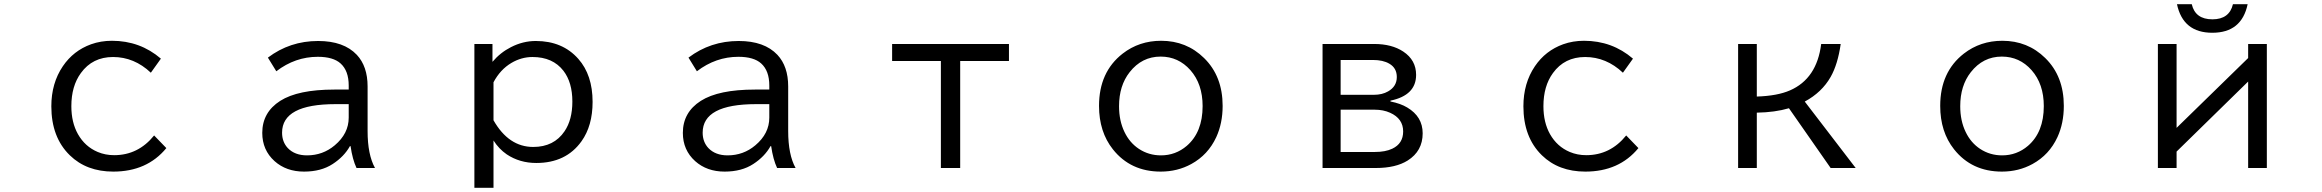

<svg xmlns="http://www.w3.org/2000/svg" viewBox="-20 -774 11040 913"><path d="M771 -69.8Q679.2 42 518.6 42Q391.6 42 312 -35.6Q224.1 -121.1 224.1 -268.6Q224.1 -378.4 278.8 -459Q329.1 -533.2 413.1 -563.5Q459.5 -580.1 512.2 -580.1Q646 -580.1 745.1 -495.1L697.3 -428.2Q618.2 -502.9 517.6 -502.9Q419.9 -502.9 364.7 -426.8Q319.3 -364.7 319.3 -269Q319.3 -191.9 350.6 -136.2Q384.3 -76.7 444.8 -51.3Q481 -36.1 522.9 -36.1Q637.2 -36.1 712.9 -129.9Z M1638.2 -348.1V-367.2Q1638.2 -437.5 1599.6 -472.2Q1564.5 -503.9 1491.2 -503.9Q1383.8 -503.9 1293.9 -435.1L1253.9 -500Q1358.4 -579.1 1492.7 -579.1Q1614.7 -579.1 1676.8 -513.2Q1728 -458.5 1728 -362.8V-150.9Q1728 -38.6 1763.2 24.9H1675.3Q1656.2 -15.6 1647 -79.1H1644Q1616.2 -29.3 1562 5.9Q1506.8 42 1425.8 42Q1341.3 42 1285.6 -7.8Q1227.1 -60.5 1227.1 -142.1Q1227.1 -239.7 1312.5 -294.4Q1397 -348.1 1569.8 -348.1ZM1638.2 -278.8H1575.2Q1321.3 -278.8 1321.3 -143.1Q1321.3 -99.1 1348.6 -69.8Q1381.8 -35.2 1439.9 -35.2Q1515.1 -35.2 1571.8 -83Q1638.2 -138.7 1638.2 -214.8Z M2321.8 -564.9V-480Q2359.4 -524.4 2409.7 -549.8Q2466.8 -579.1 2527.8 -579.1Q2654.8 -579.1 2730 -494.1Q2797.9 -417.5 2797.9 -289.6Q2797.9 -175.8 2745.1 -102.1Q2671.4 1 2530.3 1Q2451.2 1 2389.6 -40Q2352.1 -65.9 2326.7 -106V119.1H2235.8V-564.9ZM2326.7 -202.1Q2398.9 -75.2 2515.6 -75.2Q2614.3 -75.2 2664.6 -149.9Q2701.7 -204.6 2701.7 -291Q2701.7 -382.3 2659.2 -437.5Q2608.4 -502.9 2512.2 -502.9Q2459.5 -502.9 2411.6 -474.6Q2358.9 -443.4 2326.7 -382.8Z M3638.2 -348.1V-367.2Q3638.2 -437.5 3599.6 -472.2Q3564.5 -503.9 3491.2 -503.9Q3383.8 -503.9 3293.9 -435.1L3253.9 -500Q3358.4 -579.1 3492.7 -579.1Q3614.7 -579.1 3676.8 -513.2Q3728 -458.5 3728 -362.8V-150.9Q3728 -38.6 3763.2 24.9H3675.3Q3656.2 -15.6 3647 -79.1H3644Q3616.2 -29.3 3562 5.9Q3506.8 42 3425.8 42Q3341.3 42 3285.6 -7.8Q3227.1 -60.5 3227.1 -142.1Q3227.1 -239.7 3312.5 -294.4Q3397 -348.1 3569.8 -348.1ZM3638.2 -278.8H3575.2Q3321.3 -278.8 3321.3 -143.1Q3321.3 -99.1 3348.6 -69.8Q3381.8 -35.2 3439.9 -35.2Q3515.1 -35.2 3571.8 -83Q3638.2 -138.7 3638.2 -214.8Z M4222.2 -564.9H4777.8V-483.9H4545.9V24.9H4454.1V-483.9H4222.2Z M5501.5 -580.1Q5622.1 -580.1 5705.6 -498Q5793.9 -411.6 5793.9 -270.5Q5793.9 -188 5763.7 -122.1Q5724.6 -37.6 5645 5.9Q5579.1 42 5499.5 42Q5356 42 5272 -64Q5206.1 -147 5206.1 -270.5Q5206.1 -431.6 5318.4 -519Q5397 -580.1 5501.5 -580.1ZM5499 -504.9Q5409.7 -504.9 5351.6 -430.7Q5301.3 -366.7 5301.3 -269Q5301.3 -199.7 5327.1 -146.5Q5351.6 -95.2 5396 -65.9Q5442.9 -35.2 5500.5 -35.2Q5570.3 -35.2 5623.5 -80.6Q5698.7 -145.5 5698.7 -269.5Q5698.7 -374.5 5640.6 -440.4Q5583.5 -504.9 5499 -504.9Z M6269 -564.9H6514.2Q6598.6 -564.9 6652.8 -528.8Q6713.9 -488.3 6713.9 -418Q6713.9 -320.8 6591.8 -295.4V-291.5Q6640.6 -281.7 6671.9 -262.7Q6745.1 -219.2 6745.1 -140.1Q6745.1 -55.7 6673.8 -10.7Q6617.2 24.9 6522 24.9H6269ZM6355 -488.8V-323.2H6513.2Q6552.7 -323.2 6580.6 -339.4Q6622.1 -362.8 6622.1 -407.7Q6622.1 -450.7 6586.4 -471.2Q6556.6 -488.8 6508.8 -488.8ZM6355 -252.4V-51.3H6517.1Q6567.9 -51.3 6600.6 -66.9Q6652.3 -91.3 6652.3 -148.9Q6652.3 -210 6590.3 -237.8Q6558.1 -252.4 6517.1 -252.4Z M7771 -69.8Q7679.2 42 7518.6 42Q7391.6 42 7312 -35.6Q7224.1 -121.1 7224.1 -268.6Q7224.1 -378.4 7278.8 -459Q7329.1 -533.2 7413.1 -563.5Q7459.5 -580.1 7512.2 -580.1Q7646 -580.1 7745.1 -495.1L7697.3 -428.2Q7618.2 -502.9 7517.6 -502.9Q7419.9 -502.9 7364.7 -426.8Q7319.3 -364.7 7319.3 -269Q7319.3 -191.9 7350.6 -136.2Q7384.3 -76.7 7444.8 -51.3Q7481 -36.1 7522.9 -36.1Q7637.2 -36.1 7712.9 -129.9Z M8245.1 -564.9H8334V-314.9Q8431.6 -317.9 8491.7 -344.2Q8619.6 -399.9 8640.1 -564.9H8732.9Q8719.2 -468.3 8685.1 -408.2Q8643.6 -335 8562 -291L8804.2 24.9H8685.1L8486.8 -259.3Q8420.4 -239.7 8334 -238.3V24.9H8245.1Z M9501.5 -580.1Q9622.1 -580.1 9705.6 -498Q9793.9 -411.6 9793.9 -270.5Q9793.9 -188 9763.7 -122.1Q9724.6 -37.6 9645 5.9Q9579.1 42 9499.5 42Q9356 42 9272 -64Q9206.1 -147 9206.1 -270.5Q9206.1 -431.6 9318.4 -519Q9397 -580.1 9501.5 -580.1ZM9499 -504.9Q9409.7 -504.9 9351.6 -430.7Q9301.3 -366.7 9301.3 -269Q9301.3 -199.7 9327.1 -146.5Q9351.6 -95.2 9396 -65.9Q9442.9 -35.2 9500.5 -35.2Q9570.3 -35.2 9623.5 -80.6Q9698.7 -145.5 9698.7 -269.5Q9698.7 -374.5 9640.6 -440.4Q9583.5 -504.9 9499 -504.9Z M10241.2 -564.9H10330.1V-166L10670.4 -498V-564.9H10759.3V24.9H10670.4V-386.2L10330.1 -53.2V24.9H10241.2ZM10668 -753.9Q10639.6 -618.2 10500 -618.2Q10360.8 -618.2 10332 -753.9H10402.3Q10418.9 -682.1 10500.5 -682.1Q10581.1 -682.1 10598.1 -753.9Z"/></svg>

Font: BIZ UDPGothic
Style: Regular
Weight: 400
Designer: TypeBank Co., Ltd.
Foundry: Morisawa Inc.
Version: Version 1.051